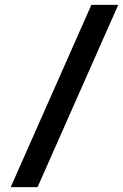

<svg xmlns="http://www.w3.org/2000/svg" viewBox="-20 -770 506 790"><path d="M466.5 -750 134.5 0H24L356 -750Z"/></svg>

Font: Russisch Sans SemiBold
Style: Italic
Weight: 600
Width: 4
Italic angle: -10°
Designer: Michael Sharanda (font) & Cristiano Sobral (main changes)
Foundry: Michael Sharanda
Version: Version 2.00;September 8, 2020;FontCreator 13.0.0.2681 64-bi